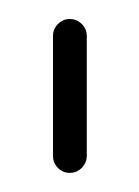

<svg xmlns="http://www.w3.org/2000/svg" viewBox="-20 -612 145 200"><path d="M52.6 -592.2Q60 -592.2 65.2 -587Q70.4 -581.9 70.4 -574.4V-449.6Q70.4 -442.6 65.2 -437.2Q60 -431.9 52.6 -431.9Q45.6 -431.9 40.4 -437Q35.2 -442.2 35.2 -449.6V-574.4Q35.2 -581.9 40.4 -587Q45.6 -592.2 52.6 -592.2Z"/></svg>

Font: 26F Galaxy Hebrew Light
Style: Regular
Weight: 300
Designer: C₂₉H₂₅N₃O₅
Version: Version 1.000